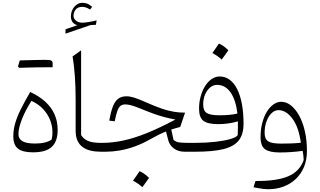

<svg xmlns="http://www.w3.org/2000/svg" viewBox="-20 -1096 2309 1387"><path d="M207 -367.2Q277.8 -335.4 318.4 -273.9Q358.9 -212.4 358.9 -137.7Q358.9 -111.3 353 -87.9Q313 -59.1 232.9 -59.1Q171.4 -59.1 142.3 -75.9Q113.3 -92.8 113.3 -127Q113.3 -169.9 137.5 -232.4Q161.6 -294.9 207 -367.2ZM218.3 4.4Q312 4.4 354.2 -35.2Q396.5 -74.7 396.5 -157.2Q396.5 -219.2 374 -270Q351.6 -320.8 307.4 -361.1Q263.2 -401.4 198.2 -431.6Q157.2 -361.3 130.1 -306.6Q103 -252 89.6 -205.1Q76.2 -158.2 76.2 -110.8Q76.2 -49.3 109.6 -22.5Q143.1 4.4 218.3 4.4ZM310.5 -609.9Q326.2 -609.9 335.9 -609.9Q345.7 -609.9 351.3 -609.9Q356.9 -609.9 359.9 -609.9Q360.4 -616.2 360.4 -624Q360.4 -631.8 360.4 -636.7Q360.4 -653.8 350.1 -658.7Q339.8 -663.6 305.2 -663.6Q272.5 -656.2 239.7 -648.2Q207 -640.1 174.6 -632.1Q142.1 -624 109.9 -615.7Q112.3 -613.3 114.5 -610.8Q116.7 -608.4 119.1 -606Q149.4 -606.9 181.4 -607.9Q213.4 -608.9 245.8 -609.4Q278.3 -609.9 310.5 -609.9ZM119.1 -606Q150.4 -615.2 181.4 -624.5Q212.4 -633.8 243.4 -643.8Q274.4 -653.8 305.2 -663.6Q296.4 -663.6 277.3 -663.3Q258.3 -663.1 232.9 -662.4Q207.5 -661.6 179 -661.1Q150.4 -660.6 123 -659.7Q119.6 -648.9 116.5 -638.2Q113.3 -627.4 109.9 -615.7Q112.3 -613.3 114.5 -610.8Q116.7 -608.4 119.1 -606Z M565.9 -732.4 504.4 -688.5Q515.1 -624.5 520.8 -545.7Q526.4 -466.8 526.4 -372.1V-151.9Q526.4 -108.9 539.8 -79.8Q553.2 -50.8 577.6 -33.2Q602.1 -15.6 635 -7.8Q668 0 707 0H707.5V-64H707Q644 -64 612.3 -79.6Q580.6 -95.2 565.9 -120.6ZM511.2 -981.4Q511.2 -1007.3 526.9 -1026.9Q542.5 -1046.4 573.7 -1046.4Q586.4 -1046.4 600.1 -1042.2Q613.8 -1038.1 630.4 -1026.9L646 -1046.9Q623 -1065.4 607.4 -1070.6Q591.8 -1075.7 572.3 -1075.7Q557.1 -1075.7 542.7 -1068.1Q528.3 -1060.5 516.8 -1046.9Q505.4 -1033.2 498.8 -1015.6Q492.2 -998 492.2 -977.5Q492.2 -953.6 503.7 -936.8Q515.1 -919.9 539.1 -914.1L453.1 -884.3V-853L634.8 -915L672.9 -917L678.2 -948.7Q645.5 -940.9 618.4 -936.5Q591.3 -932.1 572.8 -932.1Q548.3 -932.1 529.8 -946.3Q511.2 -960.4 511.2 -981.4Z M893.6 -400.4Q857.9 -400.4 834.5 -383.3Q811 -366.2 795.9 -327.9Q780.8 -289.6 769.5 -224.6L808.6 -219.7Q818.4 -268.6 827.9 -294.9Q837.4 -321.3 851.1 -331.5Q864.7 -341.8 886.2 -341.8Q901.9 -341.8 928.7 -335Q955.6 -328.1 1005.9 -307.1Q1057.1 -286.1 1095.7 -272.5Q1134.3 -258.8 1169.9 -249.5Q1205.6 -240.2 1247.1 -232.4Q1130.4 -170.4 1037.6 -133.3Q944.8 -96.2 867.4 -80.1Q790 -64 718.8 -64H707.5Q700.2 -64 696.5 -56.4Q692.9 -48.8 692.9 -33.2V-30.8Q692.9 -15.1 696.5 -7.6Q700.2 0 707.5 0H745.6Q792 0 844.2 -8.8Q896.5 -17.6 953.9 -38.1Q1011.2 -58.6 1072.8 -94.2Q1100.1 -109.9 1127.7 -123.3Q1155.3 -136.7 1179.2 -146L1195.8 -82Q1205.1 -46.9 1236.1 -23.4Q1267.1 0 1314.5 0H1379.4V-64H1332Q1295.9 -64 1273.7 -67.4Q1251.5 -70.8 1233.9 -84.5L1217.3 -160.2Q1249.5 -170.9 1281.7 -178.7L1316.9 -282.2Q1274.9 -282.2 1235.1 -288.8Q1195.3 -295.4 1148.2 -311.5Q1101.1 -327.6 1037.1 -356Q980 -381.3 949.2 -390.9Q918.5 -400.4 893.6 -400.4ZM988.3 140.6Q976.1 158.7 964.6 175.3Q953.1 191.9 940.9 209Q958.5 218.3 975.8 230.2Q993.2 242.2 1008.3 256.3Q1021 239.3 1033 222.4Q1044.9 205.6 1056.6 189Q1036.6 169.4 1019.8 158Q1002.9 146.5 988.3 140.6Z M1739.3 -201.7Q1739.3 -281.2 1727.5 -344.5Q1715.8 -407.7 1693.4 -452.1Q1670.9 -496.6 1638.9 -520Q1606.9 -543.5 1566.9 -543.5Q1536.1 -543.5 1509.3 -525.1Q1482.4 -506.8 1461.9 -474.6Q1441.4 -442.4 1429.7 -400.1Q1418 -357.9 1418 -310.1Q1418 -248 1449 -223.6Q1480 -199.2 1558.1 -199.2Q1593.3 -199.2 1629.4 -204.3Q1665.5 -209.5 1698.7 -219.2Q1698.7 -196.3 1698.5 -169.7Q1698.2 -143.1 1697.3 -120.1Q1688.5 -104.5 1644.8 -91.8Q1601.1 -79.1 1534.9 -71.5Q1468.8 -64 1392.1 -64H1379.4Q1372.1 -64 1368.4 -56.4Q1364.7 -48.8 1364.7 -33.2V-30.8Q1364.7 -15.1 1368.4 -7.6Q1372.1 0 1379.4 0H1393.6Q1521 0 1596.9 -19.5Q1672.9 -39.1 1706.1 -83.3Q1739.3 -127.4 1739.3 -201.7ZM1695.3 -275.9Q1670.4 -269.5 1638.2 -266.4Q1606 -263.2 1565.9 -263.2Q1498 -263.2 1472.9 -280Q1447.8 -296.9 1447.8 -341.3Q1447.8 -380.4 1461.2 -412.4Q1474.6 -444.3 1497.3 -463.6Q1520 -482.9 1547.4 -482.9Q1606.9 -482.9 1645 -429.2Q1683.1 -375.5 1695.3 -275.9ZM1561.5 -781.2Q1549.3 -763.2 1537.8 -746.6Q1526.4 -730 1514.2 -712.9Q1531.7 -703.6 1549.1 -691.7Q1566.4 -679.7 1581.5 -665.5Q1594.2 -682.6 1606.2 -699.5Q1618.2 -716.3 1629.9 -732.9Q1609.9 -752.4 1593 -763.9Q1576.2 -775.4 1561.5 -781.2Z M2153.3 -64.9Q2118.7 -61 2080.6 -59.8Q2042.5 -58.6 2009.8 -58.6Q1942.9 -58.6 1917.2 -75.2Q1891.6 -91.8 1891.6 -136.7Q1891.6 -182.1 1905.3 -219.2Q1918.9 -256.3 1941.7 -278.3Q1964.4 -300.3 1991.7 -300.3Q2046.9 -300.3 2092.5 -238.8Q2138.2 -177.2 2153.3 -64.9ZM1917 271Q1977.5 271 2028.6 251.7Q2079.6 232.4 2117.4 196.3Q2155.3 160.2 2176.3 109.4Q2197.3 58.6 2197.3 -4.9Q2197.3 -83.5 2182.1 -148.9Q2167 -214.4 2140.6 -261.7Q2114.3 -309.1 2081.1 -335Q2047.9 -360.8 2011.2 -360.8Q1982.4 -360.8 1955.6 -341.8Q1928.7 -322.8 1907.7 -288.6Q1886.7 -254.4 1874.5 -207.8Q1862.3 -161.1 1862.3 -105.5Q1862.3 -41.5 1894.5 -18.1Q1926.8 5.4 2002 5.4Q2042.5 5.4 2084.7 2.4Q2127 -0.5 2166.5 -6.3Q2169.4 11.7 2171.4 26.6Q2173.3 41.5 2173.8 60.1Q2145 142.1 2062 177.5Q1979 212.9 1825.7 211.4L1811.5 256.3Q1827.6 259.8 1845.5 263.2Q1863.3 266.6 1881.8 268.8Q1900.4 271 1917 271Z"/></svg>

Font: Pinar-VF
Style: Regular
Weight: 300
Designer: Amin Abedi
Version: Version 3.0